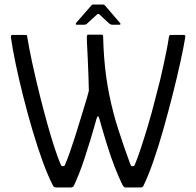

<svg xmlns="http://www.w3.org/2000/svg" viewBox="-20 -827 865 847"><path d="M228 0Q217 0 213 -10Q191 -52 168 -115.5Q145 -179 123 -253.5Q101 -328 82 -403.5Q63 -479 49 -546Q35 -613 28 -663Q28 -667 29 -670Q30 -673 35 -673Q37 -673 45 -673Q53 -673 62.5 -673Q72 -673 80 -673Q88 -673 91 -673Q97 -673 98.5 -671.5Q100 -670 100 -665Q107 -621 121.5 -553Q136 -485 158 -397Q174 -334 189.5 -278.5Q205 -223 219.5 -178.5Q234 -134 247 -103Q249 -99 250.5 -96.5Q252 -94 254 -94Q256 -94 257.5 -94Q259 -94 261 -94Q263 -94 265 -96.5Q267 -99 268 -103Q277 -124 288.5 -156.5Q300 -189 312 -227Q324 -265 335.5 -303Q347 -341 357 -373.5Q367 -406 372 -427Q371 -459 370 -497Q369 -535 367 -570.5Q365 -606 364 -631.5Q363 -657 363 -664Q363 -668 364 -671Q365 -674 370 -674Q373 -674 381 -674Q389 -674 398.5 -674Q408 -674 416 -674Q424 -674 427 -674Q432 -674 433.5 -672Q435 -670 435 -665Q436 -619 439.5 -573Q443 -527 449 -485Q455 -443 462 -409Q478 -330 502.5 -254Q527 -178 554 -105Q557 -99 558 -96.5Q559 -94 562 -94Q564 -94 565.5 -94Q567 -94 569 -94Q572 -94 575 -101Q586 -127 600.5 -170.5Q615 -214 632 -270.5Q649 -327 665 -391Q677 -435 686 -472.5Q695 -510 702 -543Q709 -576 715 -605.5Q721 -635 725 -663Q726 -669 728 -671Q730 -673 734 -673Q737 -673 745 -673Q753 -673 762 -673Q771 -673 779.5 -673Q788 -673 791 -673Q800 -673 797 -661Q790 -618 775.5 -552Q761 -486 741.5 -409Q722 -332 700.5 -256Q679 -180 656.5 -115.5Q634 -51 614 -10Q613 -6 609.5 -3Q606 0 600 0Q592 0 579.5 0Q567 0 554.5 0Q542 0 533 0Q529 0 525.5 -4Q522 -8 521 -10Q504 -44 486 -90.5Q468 -137 451 -192Q434 -247 418 -304Q416 -312 413 -314Q410 -316 406 -304Q392 -253 378.5 -209Q365 -165 353 -128.5Q341 -92 329.5 -63Q318 -34 307 -10Q305 -4 300.5 -2Q296 0 292 0Q284 0 271.5 0Q259 0 247.5 0Q236 0 228 0ZM319 -718Q315 -718 314.5 -720.5Q314 -723 315 -725L383 -803Q386 -807 390 -807H435Q440 -807 443 -803L510 -725Q512 -723 511.5 -720.5Q511 -718 507 -718H474Q470 -718 468 -719.5Q466 -721 462 -723L418 -764Q414 -767 409 -764L363 -722Q361 -721 359 -719.5Q357 -718 353 -718Z"/></svg>

Font: Glory Thin
Style: Regular
Weight: 400
Version: Version 1.011